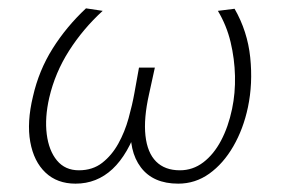

<svg xmlns="http://www.w3.org/2000/svg" viewBox="-20 -434 678 460"><path d="M161 6Q117 6 89 -20.5Q61 -47 52.5 -94Q44 -141 59 -203Q73 -265 106 -317.5Q139 -370 186 -414L226 -408Q179 -365 145.5 -312.5Q112 -260 98 -200Q87 -152 92 -112.5Q97 -73 116.5 -49.5Q136 -26 169 -26Q202 -26 225 -44Q248 -62 263.5 -90Q279 -118 288 -150.5Q297 -183 302 -211L313 -272H351L337 -208Q324 -150 328.5 -109Q333 -68 354 -47Q375 -26 411 -26Q442 -26 467 -45Q492 -64 509.5 -97Q527 -130 536 -173Q544 -211 543 -252Q542 -293 532.5 -333Q523 -373 502 -408L542 -413Q573 -359 579.5 -296.5Q586 -234 574 -177Q563 -125 539 -83.5Q515 -42 481.5 -18Q448 6 407 6Q347 6 317.5 -33Q288 -72 294 -138L311 -135Q287 -64 249.5 -29Q212 6 161 6Z"/></svg>

Font: Ysabeau Office ExtraLight
Style: Italic
Weight: 250
Italic angle: -12°
Designer: Christian Thalmann (Catharsis Fonts)
Version: Version 2.001;gftools[0.9.30]; featfreeze: tnum,lnum,ss02